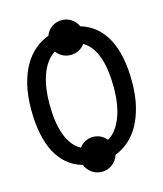

<svg xmlns="http://www.w3.org/2000/svg" viewBox="-111 -771 772 908"><g transform="rotate(-15 275.0 -317.0)"><path d="M276.4 -688C257.8 -688 241.4 -682.9 227.1 -672.6C212.7 -662.4 202.6 -649.1 196.8 -632.8C172.4 -624 149.8 -610.9 129.2 -593.5C108.5 -576.1 90.7 -554.3 75.7 -528.1C60.7 -501.9 49 -471.2 40.5 -436C32.1 -400.9 27.8 -360.8 27.8 -315.9C27.8 -273.6 31.2 -234.9 38.1 -199.7C44.9 -164.6 55.3 -133.6 69.1 -106.9C82.9 -80.2 100.4 -57.9 121.6 -39.8C142.7 -21.7 167.6 -8.6 196.3 -0.5C202.5 15.5 212.7 28.6 227.1 38.8C241.4 49.1 257.8 54.2 276.4 54.2C286.1 54.2 295.4 52.7 304.2 49.6C313 46.5 320.9 42.2 327.9 36.9C334.9 31.5 341 25.1 346.2 17.6C351.4 10.1 355.3 2 357.9 -6.8C381.7 -16 403.6 -29.2 423.8 -46.6C444 -64 461.4 -85.9 476.1 -112.1C490.7 -138.3 502.2 -168.9 510.5 -203.9C518.8 -238.9 522.9 -278.6 522.9 -323.2C522.9 -365.2 519.4 -403.6 512.5 -438.5C505.5 -473.3 495 -504.1 481 -530.8C467 -557.5 449.4 -579.8 428.2 -597.7C407.1 -615.6 382.3 -628.7 354 -637.2C347.5 -652.2 337.3 -664.4 323.5 -673.8C309.7 -683.3 293.9 -688 276.4 -688ZM276.4 -116.2C262 -116.2 249 -113.1 237.3 -106.9C225.6 -100.7 216 -92.4 208.5 -82C192.5 -90.5 178.9 -102.3 167.5 -117.4C156.1 -132.6 146.7 -150.3 139.4 -170.7C132.1 -191 126.7 -213.9 123.3 -239.3C119.9 -264.6 118.2 -291.8 118.2 -320.8C118.2 -346.8 120 -371.8 123.5 -395.8C127.1 -419.7 132.6 -441.7 139.9 -461.9C147.2 -482.1 156.4 -499.9 167.5 -515.4C178.5 -530.8 191.7 -543.3 207 -552.7C214.8 -542 224.7 -533.4 236.6 -527.1C248.5 -520.8 261.7 -517.6 276.4 -517.6C291 -517.6 304.4 -520.8 316.4 -527.1C328.5 -533.4 338.2 -542.2 345.7 -553.2C361 -544.4 374.2 -532.5 385.3 -517.3C396.3 -502.2 405.4 -484.5 412.4 -464.1C419.4 -443.8 424.5 -421.2 427.7 -396.5C431 -371.7 432.6 -345.2 432.6 -316.9C432.6 -290.5 430.8 -265.3 427.2 -241.2C423.7 -217.1 418.1 -195.1 410.6 -175C403.2 -155 393.8 -137.2 382.6 -121.6C371.3 -106 357.9 -93.6 342.3 -84.5C334.5 -94.2 325 -102 313.7 -107.7C302.5 -113.4 290 -116.2 276.4 -116.2Z"/></g></svg>

Font: CodeNewRoman Nerd Font Mono
Style: Regular
Weight: 400
Monospace: yes
Designer: Sam Radian
Foundry: Code New Roman
Version: Version 2.00 November 29, 2014;Nerd Fonts 3.2.1